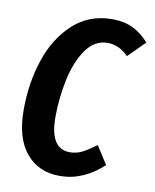

<svg xmlns="http://www.w3.org/2000/svg" viewBox="-82 -771 684 850"><g transform="rotate(10 260.0 -346.0)"><path d="M520 -632 446 -558Q403 -601 353 -601Q293 -601 254.5 -545Q216 -489 198.5 -405.5Q181 -322 181 -237Q181 -95 270 -95Q300 -95 325.5 -108Q351 -121 387 -148L439 -67Q350 16 244 16Q149 16 93 -51Q37 -118 37 -245Q37 -365 72 -470.5Q107 -576 179 -642Q251 -708 355 -708Q408 -708 448 -688.5Q488 -669 520 -632Z"/></g></svg>

Font: Fira Sans Compressed SemiBold
Style: Italic
Weight: 600
Width: 1
Italic angle: -8°
Designer: bBox Type GmbH & Carrois Corporate GbR & Edenspiekermann AG
Foundry: bBox Type GmbH & Carrois Corporate GbR & Edenspiekermann AG
Version: Version 4.301